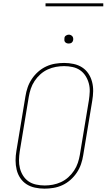

<svg xmlns="http://www.w3.org/2000/svg" viewBox="-20 -1119 640 1147"><path d="M246 8Q217 8 189 2Q161 -4 138.5 -18.5Q116 -33 101 -55.5Q86 -78 79.5 -105Q73 -132 73 -160.5Q73 -189 78 -218L132 -544Q136 -570 145 -596.5Q154 -623 170 -647Q186 -671 208 -690.5Q230 -710 256 -722Q282 -734 309.5 -738.5Q337 -743 363 -743Q392 -743 420 -737Q448 -731 470.5 -716.5Q493 -702 508 -679.5Q523 -657 530 -630Q537 -603 536.5 -574.5Q536 -546 531 -517L477 -191Q473 -165 464 -138.5Q455 -112 439 -88Q423 -64 401 -44.5Q379 -25 353 -13Q327 -1 299.5 3.5Q272 8 246 8ZM247 -11Q271 -11 295.5 -15.5Q320 -20 344 -31Q368 -42 388 -60Q408 -78 422.5 -100Q437 -122 445 -146Q453 -170 457 -194L511 -520Q515 -546 516 -571.5Q517 -597 510.5 -621Q504 -645 491 -665.5Q478 -686 458.5 -699.5Q439 -713 414 -718.5Q389 -724 363 -724Q339 -724 314 -719.5Q289 -715 265 -704Q241 -693 221 -675Q201 -657 186.5 -635Q172 -613 164 -589Q156 -565 152 -541L98 -215Q94 -189 93.5 -163.5Q93 -138 99 -114Q105 -90 118 -69.5Q131 -49 150.5 -35.5Q170 -22 195.5 -16.5Q221 -11 247 -11ZM390 -859Q384 -859 378.5 -861Q373 -863 369 -867.5Q365 -872 364.5 -878.5Q364 -885 365 -891Q365 -896 367.5 -900Q370 -904 374 -906.5Q378 -909 382 -910.5Q386 -912 391 -912Q397 -912 402.5 -909.5Q408 -907 412 -902.5Q416 -898 417 -891.5Q418 -885 417 -879Q416 -874 413.5 -870Q411 -866 407.5 -863.5Q404 -861 399.5 -860Q395 -859 390 -859ZM597 -1081H252V-1099H597Z"/></svg>

Font: Iosevka HT Thin Extended
Style: Italic
Weight: 100
Width: 7
Italic angle: -9°
Monospace: yes
Designer: Belleve Invis
Foundry: Belleve Invis
Version: Version 32.3.0; ttfautohint (v1.8.4)